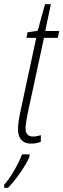

<svg xmlns="http://www.w3.org/2000/svg" viewBox="-69 -676 303 917"><path d="M79 10C97 10 112 7 126 1V-31C116 -27 103 -24 88 -24C64 -24 53 -38 53 -64C53 -81 58 -106 64 -138L141 -495H207L214 -528H147L174 -656H146L111 -529L63 -522L57 -495H104L28 -141C21 -109 17 -79 17 -58C17 -14 39 10 79 10ZM-49 206V221H-31C5 186 55 114 72 72V61H36C21 105 -22 178 -49 206Z"/></svg>

Font: Noto Sans ExtraCondensed ExtraLight
Style: Italic
Weight: 200
Width: 2
Italic angle: -12°
Designer: Monotype Design Team
Foundry: Monotype Imaging Inc.
Version: Version 2.013